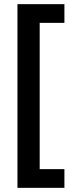

<svg xmlns="http://www.w3.org/2000/svg" viewBox="-20 -742 355 924"><path d="M290 162V72H171V-632H290V-722H64V162Z"/></svg>

Font: Noto Sans Arabic Cond SemBd
Style: Regular
Weight: 600
Width: 3
Designer: Monotype Design Team, Nadine Chahine, Nizar Qandah and Khaled Hosny
Foundry: Monotype Imaging Inc.
Version: Version 2.012